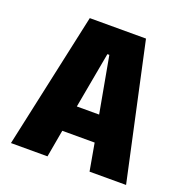

<svg xmlns="http://www.w3.org/2000/svg" viewBox="-126 -816 901 931"><g transform="rotate(20 325.0 -350.0)"><path d="M623 0H434.5L409.5 -141H242.5L217.5 0H29L181 -700H471ZM321 -565 268.5 -276H383.5L331 -565Z"/></g></svg>

Font: Trispace ExtraBold
Style: Regular
Weight: 800
Designer: Tyler Finck
Foundry: Etcetera Type Company
Version: Version 1.210; ttfautohint (v1.8.3)